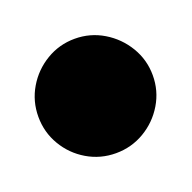

<svg xmlns="http://www.w3.org/2000/svg" viewBox="-87 -158 276 276"><g transform="rotate(-20 50.5 -20.5)"><path d="M-37.3 -20Q-37.3 3.7 -25.5 23.7Q-13.7 43.7 6.3 55.5Q26.3 67.3 50 67.3Q73.7 67.3 93.7 55.5Q113.7 43.7 125.7 23.7Q137.7 3.7 137.7 -20Q137.7 -43.7 125.7 -63.7Q113.7 -83.7 93.7 -95.7Q73.7 -107.7 50 -107.7Q26.3 -107.7 6.3 -95.7Q-13.7 -83.7 -25.5 -63.7Q-37.3 -43.7 -37.3 -20Z"/></g></svg>

Font: Linefont Thin
Style: Regular
Weight: 100
Monospace: yes
Version: Version 3.002;gftools[0.9.33]